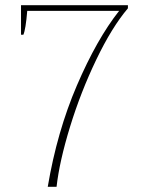

<svg xmlns="http://www.w3.org/2000/svg" viewBox="-20 -720 585 740"><path d="M439 -678H85Q79 -606 70 -586H61V-700H473V-688Q411 -615 351 -490Q291 -365 250 -231.5Q209 -98 198 0H164Q200 -213 276.5 -391Q353 -569 439 -678Z"/></svg>

Font: Trirong Thin
Style: Regular
Weight: 250
Designer: Katatrad Team
Foundry: CadsonDemak
Version: Version 1.001